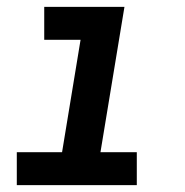

<svg xmlns="http://www.w3.org/2000/svg" viewBox="-20 -540 540 560"><path d="M379 0H29V-96H161L215 -424H109V-520H343L273 -96H379Z"/></svg>

Font: Iosevka Term Curly Oblique
Style: Bold
Weight: 700
Italic angle: -9°
Designer: Belleve Invis
Foundry: Belleve Invis
Version: Version 32.3.0